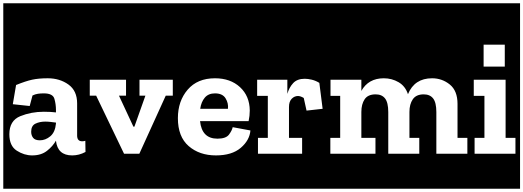

<svg xmlns="http://www.w3.org/2000/svg" viewBox="-30 -937 3189 1170"><path d="M-10 213V-917H517V213ZM68 -419 48 -302 151 -291 168 -355Q184 -363 200.5 -365.5Q217 -368 237 -368Q292 -368 301.5 -335Q311 -302 311 -267V-252Q280 -256 237 -256Q160 -256 93.5 -229Q27 -202 27 -119Q27 -48 72 -19Q117 10 166 10Q221 10 256.5 -18Q292 -46 311 -80V-79Q321 10 410 10Q452 10 491 -11L490 -79Q480 -76 471 -76Q440 -76 440 -111V-307Q440 -384 387 -422Q334 -460 261 -460Q206 -460 166.5 -451.5Q127 -443 68 -419ZM311 -184Q306 -131 276.5 -106.5Q247 -82 213 -82Q184 -82 172 -97Q160 -112 160 -134Q160 -171 186 -183.5Q212 -196 246 -196Q262 -196 278.5 -194Q295 -192 311 -190Z M496 213V-917H1043V213ZM980 -354H1026V-451H820V-354H856L789 -165H783L695 -354H738V-451H508V-354H556L726 0H819Z M1023 213V-917H1525V213ZM1496 -142 1388 -162Q1384 -142 1365.5 -117Q1347 -92 1295 -92Q1200 -92 1189 -199H1485Q1492 -231 1492 -264Q1491 -352 1432.5 -406Q1374 -460 1280 -460Q1173 -460 1113.5 -390.5Q1054 -321 1054 -217Q1054 -104 1119.5 -47Q1185 10 1286 10Q1383 10 1437 -36Q1491 -82 1496 -142ZM1359 -274H1190Q1196 -316 1218 -342Q1240 -368 1280 -368Q1326 -368 1344.5 -338Q1363 -308 1359 -274Z M1503 213V-917H1963V213ZM1827 -457Q1781 -457 1756.5 -430.5Q1732 -404 1721 -365V-451H1537V-353H1602V-97H1542V0H1811V-97H1731V-285Q1731 -318 1747.5 -335Q1764 -352 1786 -352Q1801 -352 1821 -340L1838 -263L1936 -274L1916 -432Q1893 -446 1869.5 -451.5Q1846 -457 1827 -457Z M1944 213V-917H2841V213ZM2629 0H2818V-97H2758V-304Q2758 -384 2711 -422Q2664 -460 2603 -460Q2496 -460 2456 -363Q2440 -412 2399 -436Q2358 -460 2309 -460Q2215 -460 2172 -383V-451H1984V-353H2043V-97H1983V0H2258V-97H2172V-255Q2172 -302 2192 -332Q2212 -362 2259 -362Q2297 -362 2316.5 -337Q2336 -312 2336 -254V0H2525V-97H2465V-255Q2465 -302 2485.5 -332Q2506 -362 2552 -362Q2590 -362 2609.5 -337Q2629 -312 2629 -254Z M2820 213V-917H3139V213ZM2917 -665V-531H3046V-665ZM2862 0H3111V-97H3051V-451H2857V-353H2922V-97H2862Z"/></svg>

Font: Zilla Slab Highlight
Style: Bold
Weight: 700
Designer: Typotheque Type Foundry
Foundry: Typotheque type foundry
Version: Version 1.1; 2017; ttfautohint (v1.6)